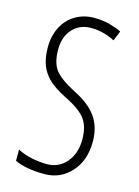

<svg xmlns="http://www.w3.org/2000/svg" viewBox="-113 -787 621 860"><g transform="rotate(15 197.5 -357.0)"><path d="M352.1 -187Q352.1 -98.6 303.2 -44.9Q253.9 9.8 179.2 9.8Q93.8 9.8 42 -15.1V-66.9Q69.3 -52.2 105 -44.4Q143.6 -36.1 179.2 -36.1Q233.9 -36.1 269 -77.6Q304.2 -119.1 304.2 -183.1Q304.2 -242.2 279.3 -276.9Q253.9 -312 184.1 -346.2Q127.9 -374.5 101.6 -400.4Q73.7 -427.2 61 -460.9Q47.9 -495.1 47.9 -543.9Q47.9 -596.2 69.3 -637.7Q90.8 -679.2 129.4 -701.7Q168 -724.1 213.9 -724.1Q256.3 -724.1 289.1 -714.8Q325.2 -704.6 342.8 -694.8L324.2 -648.9Q270 -676.8 213.9 -676.8Q161.1 -676.8 127.9 -640.6Q95.2 -605 95.2 -545.9Q95.2 -485.4 119.1 -452.6Q143.6 -419.9 212.9 -383.8Q284.2 -349.1 318.4 -301.8Q352.1 -254.9 352.1 -187Z"/></g></svg>

Font: Germano
Style: Regular
Weight: 300
Width: 3
Foundry: Ascender Corporation
Version: Version 1.10; ttfautohint (v1.5)